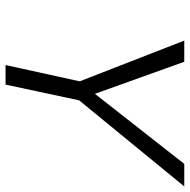

<svg xmlns="http://www.w3.org/2000/svg" viewBox="-16 -682 698 707"><g transform="rotate(90 333.5 -329.0)"><path d="M667 -658 350 -271 292 0H220L280 -273L130 -658H208L326 -329L584 -658Z"/></g></svg>

Font: EauTestInfant
Style: Italic
Weight: 400
Italic angle: -12°
Designer: Christian Thalmann (Catharsis Fonts)
Version: Version 0.001;PS 000.001;hotconv 1.0.88;makeotf.lib2.5.64775